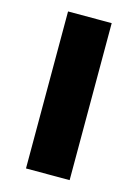

<svg xmlns="http://www.w3.org/2000/svg" viewBox="-99 -676 526 733"><g transform="rotate(15 164.0 -310.0)"><path d="M77.5 0V-620.5H250V0Z"/></g></svg>

Font: Anek Gurmukhi ExtraBold
Style: Regular
Weight: 800
Designer: Sarang Kulkarni (Gurmukhi), Yesha Goshar (Latin)
Foundry: Ek Type
Version: Version 1.003